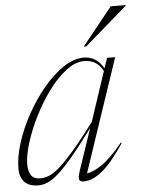

<svg xmlns="http://www.w3.org/2000/svg" viewBox="-55 -775 628 828"><g transform="rotate(-5 259.0 -361.0)"><path d="M262 -41 321.5 -217Q266 -142 227.8 -96.8Q189.5 -51.5 162.8 -28.5Q136 -5.5 116.2 2.2Q96.5 10 78.5 10Q36.5 10 17.2 -12Q-2 -34 -2 -68.5Q-2 -120 17.5 -181Q37 -242 70.2 -302Q103.5 -362 145.2 -412Q187 -462 232 -492Q277 -522 319.5 -522Q375 -522 405.5 -468L420.5 -512H455.5L291 -23.5Q317 -26 355.8 -52Q394.5 -78 448 -143L451.5 -140.5Q396 -57.5 354 -23.8Q312 10 275.5 10Q258.5 10 254.8 1Q251 -8 262 -41ZM37.5 -83.5Q37.5 -54 49.2 -36.8Q61 -19.5 87 -19.5Q104 -19.5 122.5 -25.5Q141 -31.5 166.8 -52.8Q192.5 -74 232 -119Q271.5 -164 330.5 -242L402 -457Q385.5 -486 364.8 -496.5Q344 -507 321 -507Q282 -507 241.8 -476Q201.5 -445 165 -395.2Q128.5 -345.5 99.8 -288Q71 -230.5 54.2 -176.2Q37.5 -122 37.5 -83.5ZM324.5 -569 455.5 -732H520V-729L335.5 -569Z"/></g></svg>

Font: Newsreader 72pt ExtraLight
Style: Italic
Weight: 275
Italic angle: -17°
Designer: Hugues Gentile
Foundry: Production Type
Version: Version 1.003; ttfautohint (v1.8.3)